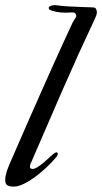

<svg xmlns="http://www.w3.org/2000/svg" viewBox="-31 -709 390 732"><path d="M4.4 -81.1Q21.5 -120.1 41.3 -165.8Q61 -211.4 82.5 -260Q104 -308.6 126 -358.4Q147.9 -408.2 169.2 -455.3Q190.4 -502.4 210 -545.4Q229.5 -588.4 246.1 -623.5Q249.5 -629.9 254.6 -637.2Q259.8 -644.5 259.8 -647.9Q259.8 -651.9 257.1 -656.7Q254.4 -661.6 244.6 -661.6Q235.8 -661.6 230.2 -661.1Q224.6 -660.6 220.2 -660.6Q201.2 -660.6 184.3 -663.8Q167.5 -667 157.7 -672.4Q154.8 -673.8 154.8 -679.2Q154.8 -682.1 157.5 -684.1Q160.2 -686 164.1 -687.3Q168 -688.5 172.1 -689Q176.3 -689.5 179.7 -689.5Q203.6 -686 229.5 -684.6Q255.4 -683.1 277.3 -682.4Q299.3 -681.6 314.2 -681.2Q329.1 -680.7 331.5 -679.2Q335 -676.8 336.7 -671.1Q338.4 -665.5 338.4 -661.6Q338.4 -654.8 334.5 -646.5Q330.6 -638.2 328.1 -631.8Q264.6 -497.1 205.6 -361.6Q146.5 -226.1 87.4 -88.9Q85 -84.5 84 -80.1Q83 -75.7 83 -71.8Q83 -68.4 86.2 -66.7Q89.4 -64.9 93.3 -64.9Q101.1 -64.9 111.6 -71.5Q122.1 -78.1 133.1 -87.2Q144 -96.2 154.5 -106Q165 -115.7 172.9 -122.6Q181.2 -128.4 184.6 -128.4Q185.5 -128.4 187.5 -127Q189.5 -125.5 189.5 -124Q189.5 -117.2 182.6 -108.9Q166.5 -89.8 145.5 -70.1Q124.5 -50.3 102.5 -34.2Q80.6 -18.1 59.3 -7.8Q38.1 2.4 21.5 2.4Q6.8 2.4 -2.2 -2.2Q-11.2 -6.8 -11.2 -22.9Q-11.2 -36.1 -6.6 -51Q-2 -65.9 4.4 -81.1Z"/></svg>

Font: IM FELL French Canon
Style: Italic
Weight: 400
Italic angle: -17°
Designer: Igino Marini
Foundry: Igino Marini
Version: 3.00